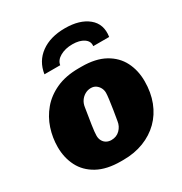

<svg xmlns="http://www.w3.org/2000/svg" viewBox="-174 -865 948 1002"><g transform="rotate(-30 300.0 -364.0)"><path d="M266 10Q181 10 125.5 -20.5Q70 -51 43.5 -103Q17 -155 17 -219Q17 -275 34.5 -328.5Q52 -382 88.5 -425.5Q125 -469 182 -495Q239 -521 318 -521H335Q419 -521 474 -490.5Q529 -460 555.5 -408Q582 -356 582 -291Q582 -223 560.5 -167.5Q539 -112 499 -72.5Q459 -33 403.5 -11.5Q348 10 281 10ZM279 -111Q310 -111 330.5 -131.5Q351 -152 355 -181Q360 -209 365 -241Q370 -273 373.5 -300Q377 -327 377 -339Q377 -355 370 -368.5Q363 -382 350.5 -391Q338 -400 320 -400Q301 -400 284.5 -390.5Q268 -381 257.5 -365.5Q247 -350 244 -330Q235 -275 228.5 -232Q222 -189 222 -169Q222 -152 229.5 -138.5Q237 -125 250 -118Q263 -111 279 -111ZM147 -583Q158 -656 214.5 -697Q271 -738 359 -738Q448 -738 498 -697Q548 -656 537 -583H441Q445 -611 419.5 -628.5Q394 -646 351 -646Q308 -646 277 -628.5Q246 -611 242 -583Z"/></g></svg>

Font: Chivo Mono Medium Black
Style: Italic
Weight: 900
Italic angle: -8.05°
Monospace: yes
Version: Version 1.008